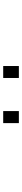

<svg xmlns="http://www.w3.org/2000/svg" viewBox="484 -1194 133 1140"><g transform="rotate(90 550.0 -623.5)"><path d="M371.5 -669.5H442.5V-576.5H371.5ZM639 -669.5H710.5V-576.5H639Z"/></g></svg>

Font: Trispace Expanded ExtraLight
Style: Regular
Weight: 200
Width: 7
Designer: Tyler Finck
Foundry: Etcetera Type Company
Version: Version 1.210; ttfautohint (v1.8.3)